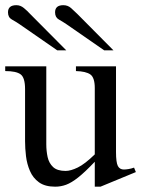

<svg xmlns="http://www.w3.org/2000/svg" viewBox="-20 -702 541 737"><path d="M501.5 -41.5 365.7 14.6H343.8V-81.1Q306.2 -41.5 280.3 -21Q254.4 -0.5 233.9 7.1Q213.4 14.6 191.9 14.6Q152.8 14.6 129.6 -2.2Q106.4 -19 95 -45.7Q83.5 -72.3 79.8 -102.5Q76.2 -132.8 76.2 -159.7V-359.9Q76.2 -403.8 59.3 -416.5Q42.5 -429.2 0 -429.2V-447.3H157.7V-147.9Q157.7 -122.6 162.8 -99.1Q168 -75.7 183.8 -60.8Q199.7 -45.9 231.9 -45.9Q251.5 -45.9 278.6 -59.1Q305.7 -72.3 343.8 -109.4V-363.8Q343.8 -404.3 326.7 -416.3Q309.6 -428.2 271.5 -429.2V-447.3H425.3V-118.7Q425.3 -78.6 432.4 -64.9Q439.5 -51.3 455.6 -51.3Q462.4 -51.3 473.1 -53Q483.9 -54.7 494.6 -58.6ZM415.5 -508.8H379.9L235.4 -608.9Q220.2 -619.1 205.8 -627.2Q191.4 -635.3 191.4 -654.8Q191.4 -682.1 223.1 -682.1Q240.2 -682.1 252.7 -671.1Q265.1 -660.2 276.9 -648.4ZM234.4 -508.8H199.7L55.2 -608.9Q40 -619.1 25.4 -627.2Q10.7 -635.3 10.7 -654.8Q10.7 -682.1 43 -682.1Q58.6 -682.1 71.8 -671.1Q85 -660.2 95.7 -648.4Z"/></svg>

Font: BabelStone Roman
Style: Regular
Weight: 400
Designer: Walt Agee, Victor Gaultney, Peter Martin, Debbi Hosken, Becca Hirsbrunner (SIL); Andrew West (BabelStone)
Foundry: BabelStone
Version: Version 16.000